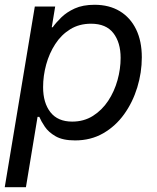

<svg xmlns="http://www.w3.org/2000/svg" viewBox="-24 -568 649 792"><path d="M-4.4 204.1 119.6 -541H203.6L189.5 -455.6H193.4Q206.5 -474.1 228.5 -495.8Q250.5 -517.6 284.2 -533Q317.9 -548.3 366.2 -548.3Q426.3 -548.3 470 -522Q513.7 -495.6 537.4 -447Q561 -398.4 561 -331.5Q561 -268.6 542.2 -207.3Q523.4 -146 488 -96.7Q452.6 -47.4 401.6 -18.1Q350.6 11.2 285.6 11.2Q235.4 11.2 205.8 -5.6Q176.3 -22.5 160.9 -45.4Q145.5 -68.4 138.2 -85.9H130.9L83 204.1ZM273.9 -66.4Q322.3 -66.4 359.6 -90.1Q397 -113.8 422.4 -152.3Q447.8 -190.9 460.7 -237.3Q473.6 -283.7 473.6 -329.1Q473.6 -392.6 443.6 -431.4Q413.6 -470.2 351.6 -470.2Q302.7 -470.2 265.6 -447.3Q228.5 -424.3 203.9 -386.2Q179.2 -348.1 166.5 -301.8Q153.8 -255.4 153.8 -208.5Q153.8 -143.6 184.1 -105Q214.4 -66.4 273.9 -66.4Z"/></svg>

Font: Inter 17pt
Style: Italic
Weight: 400
Italic angle: -9.3988°
Version: Version 4.001;git-66647c0bb